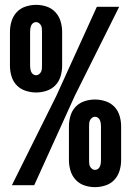

<svg xmlns="http://www.w3.org/2000/svg" viewBox="-20 -763 540 791"><path d="M129 -382Q107 -382 85.5 -389Q64 -396 49 -411.5Q34 -427 27.5 -448.5Q21 -470 21 -492V-632Q21 -654 27.5 -675.5Q34 -697 49 -713Q64 -729 85.5 -736Q107 -743 129 -743Q151 -743 172 -736Q193 -729 208 -713Q223 -697 229.5 -675.5Q236 -654 236 -632V-492Q236 -470 229.5 -448.5Q223 -427 208 -411.5Q193 -396 172 -389Q151 -382 129 -382ZM29 0 212 -368 379 -735H471L288 -368L121 0ZM129 -453Q135 -453 140.5 -457Q146 -461 149 -467Q152 -473 152.5 -479.5Q153 -486 153 -492V-632Q153 -639 152.5 -645.5Q152 -652 149 -658Q146 -664 140.5 -668Q135 -672 129 -672Q122 -672 116.5 -668Q111 -664 108.5 -658Q106 -652 105 -645.5Q104 -639 104 -632V-492Q104 -486 105 -479.5Q106 -473 108.5 -467Q111 -461 116.5 -457Q122 -453 129 -453ZM371 8Q349 8 328 1Q307 -6 292 -22Q277 -38 270.5 -59.5Q264 -81 264 -103V-243Q264 -265 270.5 -286.5Q277 -308 292 -323.5Q307 -339 328 -346Q349 -353 371 -353Q393 -353 414.5 -346Q436 -339 451 -323.5Q466 -308 472.5 -286.5Q479 -265 479 -243V-103Q479 -81 472.5 -59.5Q466 -38 451 -22Q436 -6 414.5 1Q393 8 371 8ZM371 -63Q378 -63 383.5 -67Q389 -71 391.5 -77Q394 -83 395 -89.5Q396 -96 396 -103V-243Q396 -249 395 -255.5Q394 -262 391.5 -268Q389 -274 383.5 -278Q378 -282 371 -282Q365 -282 359.5 -278Q354 -274 351 -268Q348 -262 347.5 -255.5Q347 -249 347 -243V-103Q347 -96 347.5 -89.5Q348 -83 351 -77Q354 -71 359.5 -67Q365 -63 371 -63Z"/></svg>

Font: Iosevka SS18
Style: Bold
Weight: 700
Monospace: yes
Designer: Belleve Invis
Foundry: Belleve Invis
Version: Version 25.1.1; ttfautohint (v1.8.4)